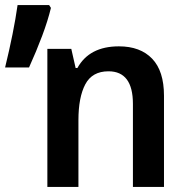

<svg xmlns="http://www.w3.org/2000/svg" viewBox="-106 -734 726 754"><path d="M-86 -469Q-52 -608 -37 -714H87L94 -703Q82 -653 59.5 -593Q37 -533 8 -469ZM80 0V-542H174L191 -467H198Q245 -552 361 -552Q445 -552 491.5 -503.5Q538 -455 538 -358V0H416V-326Q416 -454 320 -454Q256 -454 229 -403Q202 -352 202 -262V0Z"/></svg>

Font: Noto Sans Mono SemiBold
Style: Regular
Weight: 600
Designer: Monotype Design Team
Foundry: Monotype Imaging Inc.
Version: Version 2.014; ttfautohint (v1.8.4.7-5d5b)